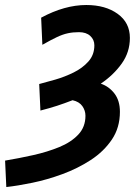

<svg xmlns="http://www.w3.org/2000/svg" viewBox="-60 -523 540 770"><path d="M109.9 -343.3 105 -452.1Q199.2 -502.9 286.1 -502.9Q362.8 -502.9 411.9 -467.5Q460.9 -432.1 460.9 -371.1Q460.9 -314 428.2 -268.1Q395.5 -222.2 344.2 -187.5Q377.4 -176.3 399.2 -147.7Q420.9 -119.1 420.9 -74.7Q420.9 -11.2 388.7 36.6Q356.4 84.5 304 118.7Q251.5 152.8 190.2 175.3Q128.9 197.8 69.6 210Q10.3 222.2 -34.7 227.1L-39.6 121.1Q16.1 111.8 73 99.1Q129.9 86.4 177.5 66.9Q225.1 47.4 253.9 16.8Q282.7 -13.7 282.7 -58.6Q282.7 -79.6 270.3 -97.4Q257.8 -115.2 231 -121.1Q198.2 -108.4 169.2 -98.9Q140.1 -89.4 102.1 -79.6L97.2 -186Q124.5 -192.9 162.1 -203.9Q199.7 -214.8 235.4 -232.4Q271 -250 294.7 -276.6Q318.4 -303.2 318.4 -341.3Q318.4 -363.8 302 -378.9Q285.6 -394 256.8 -394Q232.4 -394 212.2 -389.6Q191.9 -385.3 168.5 -374.3Q145 -363.3 109.9 -343.3Z"/></svg>

Font: Andika
Style: Bold Italic
Weight: 700
Italic angle: -14°
Designer: Victor Gaultney, Annie Olsen, Julie Remington, Don Collingsworth, Eric Hays, Becca Hirsbrunner
Foundry: SIL International
Version: Version 6.101